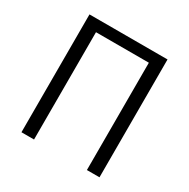

<svg xmlns="http://www.w3.org/2000/svg" viewBox="-164 -881 1016 1032"><g transform="rotate(30 344.0 -365.5)"><path d="M101.6 0Q101.6 -182.6 101.6 -731.4Q222.7 -731.4 585.9 -731.4Q585.9 -548.8 585.9 0Q566.4 0 507.8 0Q507.8 -166 507.8 -666Q425.8 -666 179.7 -666Q179.7 -499 179.7 0Q160.2 0 101.6 0Z"/></g></svg>

Font: Gothic A1
Style: Regular
Weight: 400
Designer: HanYang I&C Co.,Ltd.
Version: Version 2.50